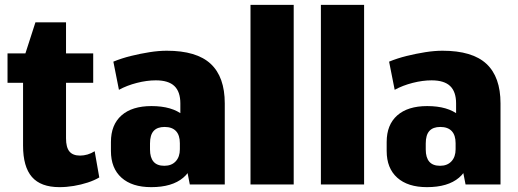

<svg xmlns="http://www.w3.org/2000/svg" viewBox="-20 -760 2132 791"><path d="M225 11Q148 11 111.5 -31Q75 -73 75 -160V-510L126 -668H252V-190Q252 -153 266 -136Q280 -119 310 -119Q325 -119 340.5 -123.5Q356 -128 370 -137L389 -29Q369 -17 341.5 -8Q314 1 284 6Q254 11 225 11ZM11 -540H364V-419H11Z M723 -199V-334Q723 -382 698.5 -405.5Q674 -429 622 -429Q585 -429 544 -418.5Q503 -408 470 -390L447 -506Q481 -520 519.5 -529.5Q558 -539 596 -545Q634 -551 667 -551Q790 -551 848 -497Q906 -443 906 -334V0H762ZM603 11Q524 11 480.5 -28Q437 -67 437 -138V-175Q437 -246 480.5 -284.5Q524 -323 604 -323Q689 -323 735 -285Q781 -247 781 -176V-139Q781 -67 735 -28Q689 11 603 11ZM657 -77Q687 -77 704 -95.5Q721 -114 721 -145V-170Q721 -203 705 -220Q689 -237 658 -237Q628 -237 613 -220.5Q598 -204 598 -169V-144Q598 -111 612.5 -94Q627 -77 657 -77Z M1190 -740V0H1012V-740Z M1480 -740V0H1302V-740Z M1859 -199V-334Q1859 -382 1834.5 -405.5Q1810 -429 1758 -429Q1721 -429 1680 -418.5Q1639 -408 1606 -390L1583 -506Q1617 -520 1655.5 -529.5Q1694 -539 1732 -545Q1770 -551 1803 -551Q1926 -551 1984 -497Q2042 -443 2042 -334V0H1898ZM1739 11Q1660 11 1616.5 -28Q1573 -67 1573 -138V-175Q1573 -246 1616.5 -284.5Q1660 -323 1740 -323Q1825 -323 1871 -285Q1917 -247 1917 -176V-139Q1917 -67 1871 -28Q1825 11 1739 11ZM1793 -77Q1823 -77 1840 -95.5Q1857 -114 1857 -145V-170Q1857 -203 1841 -220Q1825 -237 1794 -237Q1764 -237 1749 -220.5Q1734 -204 1734 -169V-144Q1734 -111 1748.5 -94Q1763 -77 1793 -77Z"/></svg>

Font: Pathway Extreme Condensed ExtraBold
Style: Regular
Weight: 800
Width: 3
Version: Version 1.001;gftools[0.9.26]